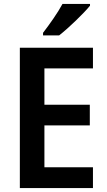

<svg xmlns="http://www.w3.org/2000/svg" viewBox="-20 -957 544 977"><path d="M438 -928V-937H298C274 -892 232 -833 199 -790V-777H281C329 -814 407 -890 438 -928ZM453 0V-106H206V-319H437V-424H206V-609H453V-714H81V0Z"/></svg>

Font: Noto Sans Thai Looped SemiCondensed SemiBold
Style: Regular
Weight: 600
Width: 4
Designer: Sasikarn Vongin, Ben Mitchell
Foundry: The Fontpad Ltd
Version: Version 1.001